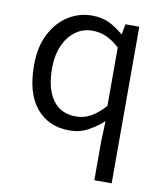

<svg xmlns="http://www.w3.org/2000/svg" viewBox="-80 -562 708 835"><g transform="rotate(10 274.0 -145.0)"><path d="M393.1 206.5V32.2L396.5 -55.2Q366.7 -27.8 329.8 -7.8Q293 12.2 248.5 12.2Q155.8 12.2 101.8 -52.7Q47.9 -117.7 47.9 -241.2Q47.9 -321.8 77.1 -378.9Q106.4 -436 154.5 -466.6Q202.6 -497.1 259.3 -497.1Q302.7 -497.1 334.2 -482.2Q365.7 -467.3 398.4 -439.5H400.4L408.7 -484.9H469.7V206.5ZM265.6 -52.7Q300.8 -52.7 331.3 -69.8Q361.8 -86.9 393.1 -121.6V-379.9Q360.8 -408.7 332.3 -420.7Q303.7 -432.6 272 -432.6Q231 -432.6 198.2 -408.7Q165.5 -384.8 146.5 -342Q127.4 -299.3 127.4 -241.7Q127.4 -151.9 162.8 -102.3Q198.2 -52.7 265.6 -52.7Z"/></g></svg>

Font: Varta Light
Style: Regular
Weight: 400
Version: Version 1.004